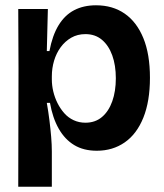

<svg xmlns="http://www.w3.org/2000/svg" viewBox="-20 -556 619 726"><path d="M49 150 50 -297 49 -522H161L157 -363H167Q178 -422 201.5 -460.5Q225 -499 260.5 -517.5Q296 -536 343 -536Q406 -536 451.5 -504.5Q497 -473 522 -412Q547 -351 547 -262Q547 -173 522 -111Q497 -49 451.5 -17.5Q406 14 346 14Q296 14 260.5 -7.5Q225 -29 202 -69.5Q179 -110 169 -167H157Q163 -133 167 -100.5Q171 -68 173.5 -38.5Q176 -9 176 17V150ZM303 -92Q340 -92 365.5 -113.5Q391 -135 404.5 -173Q418 -211 418 -260Q418 -309 404.5 -346.5Q391 -384 365.5 -405.5Q340 -427 303 -427Q273 -427 249.5 -413.5Q226 -400 209.5 -377.5Q193 -355 184.5 -326.5Q176 -298 176 -267V-256Q176 -233 181.5 -210Q187 -187 197.5 -166Q208 -145 223 -128Q238 -111 258.5 -101.5Q279 -92 303 -92Z"/></svg>

Font: Bricolage Grotesque 72pt SemiBold
Style: Regular
Weight: 600
Version: Version 1.001;gftools[0.9.33.dev8+g029e19f]